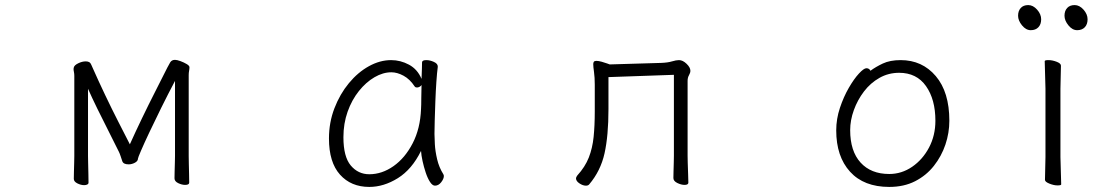

<svg xmlns="http://www.w3.org/2000/svg" viewBox="-20 -721 4308 757"><path d="M670 -402Q642 -349 616 -296.5Q590 -244 569 -199.5Q548 -155 536 -127Q524 -99 524 -96Q524 -86 512 -79.5Q500 -73 487 -73Q466 -73 462 -86Q459 -95 455.5 -105.5Q452 -116 449 -122Q432 -157 409 -202Q386 -247 364 -292Q342 -337 327 -371V-106Q327 -100 327.5 -79Q328 -58 328.5 -35.5Q329 -13 329 -1Q329 4 324 6.5Q319 9 312 9Q299 9 285 2Q271 -5 271 -16Q271 -24 271.5 -43Q272 -62 272.5 -80.5Q273 -99 273 -106V-422Q273 -430 271.5 -437Q270 -444 270 -449Q270 -451 270.5 -452.5Q271 -454 271 -455Q273 -464 288.5 -471.5Q304 -479 318 -479Q326 -479 332 -476Q337 -473 340 -465.5Q343 -458 346 -452Q369 -400 395 -345.5Q421 -291 446.5 -241Q472 -191 492 -152Q514 -201 540 -255Q566 -309 592.5 -361Q619 -413 640 -455Q645 -465 651 -475Q657 -485 670 -485Q678 -485 691.5 -480Q705 -475 716 -468.5Q727 -462 727 -456Q727 -449 725.5 -441.5Q724 -434 724 -425V-106Q724 -96 724.5 -75Q725 -54 725.5 -33.5Q726 -13 726 -1Q726 8 710 8Q697 8 682.5 1Q668 -6 668 -18Q668 -26 668.5 -44.5Q669 -63 669.5 -81Q670 -99 670 -106Z M1706 -457Q1703 -435 1700.5 -398.5Q1698 -362 1696.5 -321.5Q1695 -281 1694 -246Q1693 -211 1693 -193Q1693 -180 1694.5 -152.5Q1696 -125 1703.5 -93Q1711 -61 1728 -34Q1730 -30 1730 -27Q1730 -16 1719.5 -2.5Q1709 11 1695 11Q1685 11 1675.5 -3.5Q1666 -18 1658.5 -40.5Q1651 -63 1646 -86Q1641 -109 1640 -126Q1604 -53 1548.5 -18.5Q1493 16 1436 16Q1364 16 1320.5 -32.5Q1277 -81 1277 -175Q1277 -238 1298.5 -294Q1320 -350 1355.5 -393Q1391 -436 1434.5 -460Q1478 -484 1522 -484Q1559 -484 1592.5 -466Q1626 -448 1642 -410Q1643 -433 1643.5 -450.5Q1644 -468 1644 -475Q1644 -484 1661 -484Q1675 -484 1690.5 -477Q1706 -470 1706 -459ZM1642 -386Q1640 -382 1634.5 -379Q1629 -376 1624 -376Q1618 -376 1615 -380Q1596 -409 1571 -422.5Q1546 -436 1523 -436Q1490 -436 1456.5 -416.5Q1423 -397 1395 -362Q1367 -327 1350.5 -280.5Q1334 -234 1334 -180Q1334 -103 1363 -68.5Q1392 -34 1436 -34Q1486 -34 1531.5 -66Q1577 -98 1607 -156Q1637 -214 1640 -291Q1641 -306 1641 -333.5Q1641 -361 1642 -386Z M2637 -426 2379 -417V-291Q2379 -186 2363.5 -116.5Q2348 -47 2303 6Q2299 11 2290 11Q2278 11 2264.5 2Q2251 -7 2251 -18Q2251 -22 2256 -29Q2287 -63 2301.5 -100Q2316 -137 2320.5 -181.5Q2325 -226 2325 -281V-387Q2325 -416 2322 -437Q2319 -458 2319 -468Q2319 -473 2321 -477Q2324 -481 2331 -481Q2340 -481 2352.5 -477.5Q2365 -474 2374.5 -470.5Q2384 -467 2384 -467L2587 -473Q2613 -474 2629.5 -479Q2646 -484 2657 -484Q2672 -484 2687 -469.5Q2702 -455 2702 -442Q2702 -434 2696.5 -424.5Q2691 -415 2691 -402V-107Q2691 -101 2691.5 -80Q2692 -59 2693 -36Q2694 -13 2694 -1Q2694 8 2679 8Q2666 8 2650.5 0.5Q2635 -7 2635 -19Q2635 -27 2635.5 -45Q2636 -63 2636.5 -81Q2637 -99 2637 -107Z M3412 -442Q3432 -457 3460.5 -470.5Q3489 -484 3531 -484Q3616 -484 3669.5 -421Q3723 -358 3723 -245Q3723 -197 3707.5 -151Q3692 -105 3662 -67Q3632 -29 3588 -6.5Q3544 16 3486 16Q3386 16 3331.5 -44Q3277 -104 3277 -207Q3277 -252 3291.5 -295.5Q3306 -339 3326.5 -374.5Q3347 -410 3366.5 -431Q3386 -452 3396 -452Q3407 -452 3412 -442ZM3486 -35Q3535 -35 3576.5 -63.5Q3618 -92 3643 -139.5Q3668 -187 3668 -245Q3668 -329 3631 -381.5Q3594 -434 3525 -434Q3483 -434 3447.5 -414Q3412 -394 3386.5 -360.5Q3361 -327 3346.5 -287Q3332 -247 3332 -208Q3332 -125 3373 -80Q3414 -35 3486 -35Z M4257 -613.5Q4246 -602 4227 -602Q4208 -602 4192.5 -621Q4177 -640 4177 -659Q4177 -678 4187.5 -689.5Q4198 -701 4217 -701Q4236 -701 4252 -683Q4268 -665 4268 -645Q4268 -625 4257 -613.5ZM4074 -613.5Q4063 -602 4044 -602Q4025 -602 4009.5 -621Q3994 -640 3994 -659Q3994 -678 4004.5 -689.5Q4015 -701 4034 -701Q4053 -701 4069 -683Q4085 -665 4085 -645Q4085 -625 4074 -613.5ZM4102 -102V-371L4099 -480Q4099 -484 4114 -484Q4129 -484 4146 -477.5Q4163 -471 4163 -462L4161 -371V-102L4164 6Q4164 10 4149.5 10Q4135 10 4117.5 3Q4100 -4 4100 -12Z"/></svg>

Font: Moon Stars Kai T Light
Style: Regular
Weight: 300
Designer: GuiWonder
Version: Version 1.101